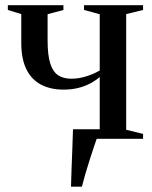

<svg xmlns="http://www.w3.org/2000/svg" viewBox="-20 -522 571 722"><path d="M247 180Q248 146 249.2 110.2Q250.5 74.5 252 37.8Q253.5 1 254.5 -36H378.5L344.5 -2.5Q340 9.5 333 30.8Q326 52 317.5 78.2Q309 104.5 301.2 131.2Q293.5 158 288 180ZM279.5 0V-18.5L355 -34V-232.5Q339.5 -219 319.2 -208.2Q299 -197.5 274 -191.2Q249 -185 219 -185Q169.5 -185 133.8 -204Q98 -223 79 -262Q60 -301 60 -361V-469L9.5 -484.5V-502.5H218.5V-484.5L159 -468.5V-371Q159 -314 169.2 -282.5Q179.5 -251 199.5 -238.5Q219.5 -226 247.5 -226Q277.5 -226 306.5 -235.5Q335.5 -245 355 -257V-468.5L296 -484.5V-502.5H518V-484.5L454.5 -469V-34L518 -18.5V0Z"/></svg>

Font: Merriweather 144pt
Style: Regular
Weight: 400
Version: Version 2.100